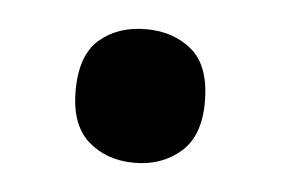

<svg xmlns="http://www.w3.org/2000/svg" viewBox="-28 -462 320 219"><g transform="rotate(5 132.0 -352.5)"><path d="M58 -352Q58 -393 79 -411Q100 -429 132 -429Q164 -429 185 -411Q206 -393 206 -352Q206 -313 184.5 -294.5Q163 -276 132 -276Q100 -276 79 -294.5Q58 -313 58 -352Z"/></g></svg>

Font: Noto Sans Lao SemiCondensed SemiBold
Style: Regular
Weight: 600
Width: 4
Designer: Monotype Design Team
Foundry: Monotype Imaging Inc.
Version: Version 2.003; ttfautohint (v1.8.4.7-5d5b)